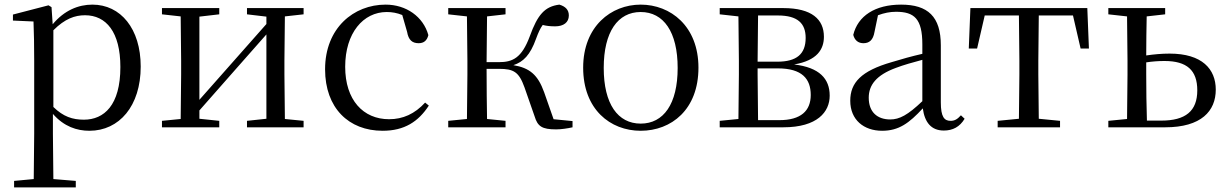

<svg xmlns="http://www.w3.org/2000/svg" viewBox="-20 -551 5301 831"><path d="M367 15C496 15 589 -92 589 -263C589 -427 502 -531 380 -531C319 -531 258 -506 208 -446L203 -520L190 -528L36 -488V-462L125 -458C127 -408 128 -355 128 -287V27L126 224L41 232V260H308V232L211 224L209 27V-58C257 -3 313 15 367 15ZM211 -420C261 -470 304 -485 348 -485C439 -485 501 -413 501 -261C501 -95 430 -33 343 -33C294 -33 254 -46 211 -88Z M1049 -489 1133 -479V-447L973 -266L843 -119V-479L929 -489V-516H681V-489L762 -480L764 -288V-229L762 -36L681 -28V0H929V-28L843 -37V-73L998 -249L1133 -402V-37L1049 -28V0H1294V-28L1213 -36L1211 -229V-288L1213 -480L1294 -489V-516H1049Z M1636 15C1731 15 1791 -25 1836 -94L1820 -107C1775 -58 1724 -35 1664 -35C1552 -35 1474 -118 1474 -262C1474 -408 1552 -499 1654 -499C1677 -499 1699 -495 1721 -486L1742 -413C1748 -378 1764 -364 1792 -364C1814 -364 1828 -375 1834 -399C1812 -479 1738 -531 1649 -531C1511 -531 1387 -430 1387 -251C1387 -84 1489 15 1636 15Z M2294 -47C2307 -4 2326 9 2387 9C2408 9 2436 5 2458 0V-27L2376 -35L2335 -152C2308 -227 2273 -257 2202 -269C2245 -283 2275 -313 2300 -383C2310 -410 2318 -428 2329 -443C2344 -439 2361 -437 2383 -437C2419 -437 2442 -454 2442 -484C2442 -508 2428 -523 2401 -531C2338 -523 2307 -488 2273 -394C2238 -300 2199 -282 2139 -282H2086L2088 -480L2168 -489V-516H1920V-489L2001 -480L2003 -288V-229L2001 -36L1920 -28V0H2168V-28L2088 -36C2087 -92 2086 -176 2086 -253H2140C2203 -253 2226 -240 2250 -173Z M2753 15C2886 15 3003 -77 3003 -258C3003 -438 2882 -531 2753 -531C2625 -531 2504 -437 2504 -258C2504 -78 2621 15 2753 15ZM2753 -16C2654 -16 2593 -101 2593 -257C2593 -413 2654 -499 2753 -499C2852 -499 2913 -413 2913 -257C2913 -101 2852 -16 2753 -16Z M3175 0H3370C3518 0 3571 -67 3571 -137C3571 -210 3527 -259 3417 -272C3517 -289 3546 -338 3546 -392C3546 -467 3494 -516 3370 -516H3095V-489L3176 -480L3178 -288V-229L3176 -36L3095 -28V0ZM3261 -484H3347C3432 -484 3467 -450 3467 -387C3467 -317 3428 -284 3344 -284H3259ZM3259 -255H3347C3451 -255 3489 -210 3489 -140C3489 -71 3446 -31 3353 -31H3261L3259 -229Z M4065 14C4104 14 4134 -2 4155 -37L4139 -52C4123 -34 4111 -28 4094 -28C4067 -28 4052 -45 4052 -108V-355C4052 -479 3996 -531 3880 -531C3767 -531 3693 -482 3673 -400C3679 -377 3694 -364 3717 -364C3742 -364 3759 -377 3765 -413L3780 -485C3807 -495 3832 -500 3858 -500C3937 -500 3972 -470 3972 -359V-318C3928 -308 3881 -295 3839 -282C3707 -244 3660 -193 3660 -115C3660 -32 3719 15 3798 15C3870 15 3915 -18 3974 -82C3982 -22 4010 14 4065 14ZM3972 -113C3909 -53 3873 -34 3833 -34C3777 -34 3740 -66 3740 -128C3740 -183 3773 -226 3857 -257C3891 -270 3931 -281 3972 -292Z M4389 0H4568V-28L4476 -37L4474 -229V-288L4476 -484H4624L4657 -341H4693L4686 -516H4180L4173 -341H4209L4242 -484H4390L4392 -288V-229L4390 -37L4298 -28V0Z M4777 0H5023C5180 0 5242 -71 5242 -163C5242 -252 5183 -319 5042 -319C5009 -319 4975 -316 4941 -311C4941 -364 4942 -432 4943 -480L5023 -489V-516H4777V-489L4858 -480L4860 -288V-229L4858 -36L4777 -28ZM4941 -281C4967 -285 4993 -287 5020 -287C5117 -287 5162 -247 5162 -160C5162 -70 5111 -29 5006 -29H4944C4942 -85 4941 -171 4941 -229Z"/></svg>

Font: Harano Aji Mincho KR
Style: Regular
Weight: 400
Foundry: Masamichi Hosoda
Version: HaranoAjiMinchoKR-Regular version 20230610;ttx 4.39.4